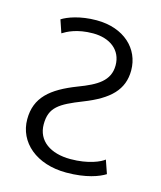

<svg xmlns="http://www.w3.org/2000/svg" viewBox="-89 -605 569 680"><g transform="rotate(15 195.5 -264.5)"><path d="M217 10C290 10 336 -8 358 -22C352 -38 347 -55 341 -71C328 -60 285 -40 219 -40C146 -40 96 -74 96 -135C96 -197 129 -217 210 -249C302 -285 346 -328 346 -399C346 -478 283 -539 182 -539C122 -539 77 -522 57 -509L73 -462C89 -472 123 -491 182 -491C244 -491 288 -458 288 -402C288 -345 244 -320 178 -295C85 -259 35 -217 35 -137C35 -53 107 10 217 10Z"/></g></svg>

Font: Repo Light
Style: Regular
Weight: 300
Designer: Stefan Peev
Foundry: Context Ltd
Version: Version 001.502